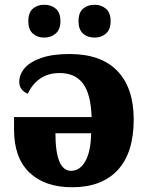

<svg xmlns="http://www.w3.org/2000/svg" viewBox="-20 -777 626 807"><path d="M39 -232V-285H365Q362 -381 329 -425.5Q296 -470 231 -470Q182 -470 148.5 -446.5Q115 -423 97 -383Q61 -398 61 -433Q61 -464 83.5 -490.5Q106 -517 153.5 -533.5Q201 -550 272 -550Q405 -550 473.5 -478.5Q542 -407 542 -275Q542 -135 475 -62.5Q408 10 283 10Q168 10 103.5 -52Q39 -114 39 -232ZM363 -217H213Q213 -59 279 -59Q316 -59 339 -100Q362 -141 363 -217ZM99 -688Q99 -724 118 -740.5Q137 -757 166 -757Q195 -757 214.5 -740.5Q234 -724 234 -688Q234 -653 214 -636Q194 -619 166 -619Q137 -619 118 -636Q99 -653 99 -688ZM310 -688Q310 -724 329 -740.5Q348 -757 378 -757Q406 -757 425.5 -740Q445 -723 445 -688Q445 -653 425.5 -636Q406 -619 378 -619Q348 -619 329 -636Q310 -653 310 -688Z"/></svg>

Font: Noto Serif ExtraBold
Style: Regular
Weight: 800
Designer: Monotype Design Team
Foundry: Monotype Imaging Inc.
Version: Version 1.001